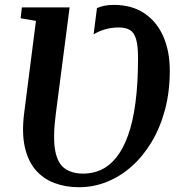

<svg xmlns="http://www.w3.org/2000/svg" viewBox="-20 -774 754 804"><path d="M311 10Q255 10 208.2 -7.5Q161.5 -25 129.2 -62.2Q97 -99.5 83.8 -159Q70.5 -218.5 81.5 -303L130.5 -686.5L66.5 -697.5L71.5 -743H271.5L213.5 -296Q201 -198 211 -144Q221 -90 251.2 -68.5Q281.5 -47 329 -47Q369 -47 404 -63.2Q439 -79.5 467.2 -114.8Q495.5 -150 516 -206.5Q536.5 -263 547.2 -343.5Q558 -424 558 -531Q558 -582.5 549.8 -610.2Q541.5 -638 523.8 -648.5Q506 -659 477 -659Q447.5 -659 420.5 -651.2Q393.5 -643.5 372 -630L386 -740Q399 -746 416.2 -749.8Q433.5 -753.5 456.5 -753.5Q532 -753.5 584.2 -718.5Q636.5 -683.5 663.8 -621.5Q691 -559.5 691 -477.5Q691 -389.5 670.8 -314Q650.5 -238.5 614.5 -178.8Q578.5 -119 530.8 -76.8Q483 -34.5 427 -12.2Q371 10 311 10Z"/></svg>

Font: Merriweather 28pt SemiBold
Style: Italic
Weight: 600
Italic angle: -7.8°
Version: Version 2.101